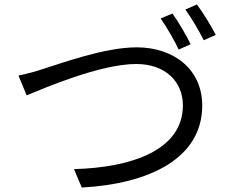

<svg xmlns="http://www.w3.org/2000/svg" viewBox="-20 -845 1040 864"><path d="M756 -784 703 -762C730 -723 765 -663 784 -622L838 -646C818 -687 782 -748 756 -784ZM866 -825 814 -802C842 -764 875 -707 897 -664L951 -688C932 -725 894 -788 866 -825ZM63 -505 100 -416C178 -448 431 -557 593 -557C727 -557 803 -475 803 -371C803 -169 572 -91 313 -84L348 -1C654 -18 890 -133 890 -370C890 -536 759 -632 595 -632C450 -632 256 -560 172 -534C135 -522 99 -512 63 -505Z"/></svg>

Font: Noto Sans CJK TC Regular
Style: Regular
Weight: 400
Designer: Ryoko NISHIZUKA (kana & ideographs); Paul D. Hunt (Latin, Greek & Cyrillic); Wenlong ZHANG (bopomofo); Sandoll Communica
Foundry: Adobe Systems Incorporated
Version: Version 1.001;PS 1.001;hotconv 1.0.78;makeotf.lib2.5.61930